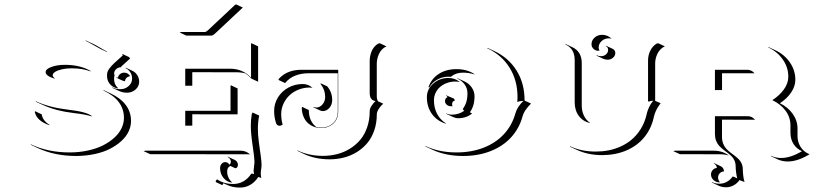

<svg xmlns="http://www.w3.org/2000/svg" viewBox="-20 -684 3684 869"><path d="M119.4 -30.8Q197.3 5.9 294.9 5.9Q338.6 5.9 377.8 -2.7Q417 -11.2 446.4 -26.1Q475.8 -41 497.4 -60.7Q519 -80.3 530 -103.4Q541 -126.5 541 -150.4Q541 -231 448 -274.4L449 -276.1L479 -262Q573 -218 573 -136.2Q573 -111.8 561.9 -88.5Q550.8 -65.2 528.9 -45.3Q507.1 -25.4 477.4 -10.3Q447.8 4.9 408.3 13.3Q368.9 21.7 325 22Q227.5 22 149.7 -14.4L119.6 -28.6ZM137.5 -177 138.7 -180.7 168.7 -166.5Q173.3 -137.9 204.1 -118.9L203.1 -117.2Q146.2 -137.2 137.5 -177ZM142.1 -223.6 142.6 -225.6Q202.6 -197.5 289.3 -187.5Q372.1 -178.2 396.2 -158.4L394.3 -157.5Q366 -166.3 319.1 -171.6Q232.4 -181.6 172.4 -209.7ZM186.5 -357.4Q186.5 -371.6 212.8 -381.1Q239 -390.6 274.4 -390.6Q342.3 -390.6 390.9 -362.5L389.4 -361.1Q352.3 -374.8 304.4 -374.8Q280.5 -374.8 260.7 -370.4Q241 -366 229.7 -358.8Q218.5 -351.6 218.5 -343.5Q218.5 -336.7 227.1 -330.1V-327.9Q186.5 -340.6 186.5 -357.4ZM367.2 -499.3 367.7 -501.2Q369.1 -500.5 370.8 -499.8L400.9 -485.8Q412.4 -480.5 435.1 -467Q457.8 -453.6 464.6 -450.7L463.4 -449Q462.4 -449.5 451.5 -454.6Q440.7 -459.7 434.3 -462.6Q427.2 -465.8 403.3 -479.9Q379.4 -493.9 367.2 -499.3ZM464.4 -340.6Q464.4 -350.8 466.2 -357.5Q468 -364.3 475.8 -374.9Q483.6 -385.5 497.2 -398.4Q510.7 -411.4 536.4 -433.8L533.2 -437.3L533.4 -439.9L563.7 -425.8L569.1 -419.4Q541.5 -395.3 527.6 -381.8L529.5 -379.9Q515.9 -379.9 506.2 -371.5Q496.6 -363 496.6 -351.3Q496.6 -346.7 498.8 -342.5L497.8 -340.6Q496.3 -334.7 496.3 -326.4Q496.3 -301.5 513.4 -286.1L515.1 -283.7Q492.2 -286.6 478.3 -302.4Q464.4 -318.1 464.4 -340.6ZM487.8 -288.8Q505.1 -280.3 524.4 -280.3Q546.4 -280.3 562.1 -294.3Q577.9 -308.3 577.9 -328.1Q577.9 -344 569.7 -356.8Q561.5 -369.6 548.3 -375.7L549.6 -377.4L579.6 -363.3Q593 -356.9 601.4 -343.6Q609.9 -330.3 609.9 -314Q609.9 -293.5 593.6 -278.9Q577.4 -264.4 554.4 -264.4Q535.9 -264.4 519 -272.2L488.8 -286.1ZM506.8 -332.5 507.3 -334.5Q510.5 -333 514.2 -332.5Q515.1 -342 523.3 -348.6Q531.5 -355.2 542.5 -355.2Q551 -355.2 558.1 -350.8Q565.2 -346.4 568.8 -339.1L566.9 -338.9Q557.9 -337.2 551.9 -330.8Q545.9 -324.5 545.9 -316.4Q542.2 -316.4 535.8 -318.8Q529.3 -321.3 523.8 -324Q518.3 -326.7 506.8 -332.5Z M793 -537.1 800 -539.1H907.2Q912.6 -539.1 922.6 -548.3L1043.9 -662.1L1048.8 -664.1L1078.9 -649.9L953.9 -532.7Q943.4 -522.9 937.3 -522.9H823ZM629.9 0 637.7 -2H1069.3Q1081.8 -2 1093 2.7Q1104.2 7.3 1112.3 15.6L1108.6 14.6Q1104.2 13.9 1099.4 14.2L659.9 13.9ZM818.4 -115.2V-182.6H1023.4V-295.9L1025.4 -297.9L1055.4 -283.7V-166.5L850.3 -166.7V-115.2ZM818.4 -295.9V-373H1020.5Q1049.3 -373 1072.5 -363.4Q1095.7 -353.8 1116.2 -333V-486.3L1118.2 -488.3L1148.2 -474.4V-314L1118.2 -328.1Q1104.7 -342.5 1090.8 -351.6Q1072.8 -356.9 1050.5 -356.9L850.3 -357.2V-295.9ZM956.1 135.5Q957.8 131.3 963.1 127.9Q992.2 148.7 1036.1 148.7Q1060.8 148.7 1081.8 136.6Q1102.8 124.5 1116.2 103.5Q1116.7 102.5 1117.7 102.1Q1118.7 101.6 1119.4 101.6H1120.1Q1124 101.6 1129.9 104.5Q1127.9 94.7 1127.9 87.9Q1127.9 83 1129.9 67.4Q1131.8 55.7 1131.8 48.1Q1131.8 31.5 1123.5 -24.4Q1115.2 -80.3 1115.2 -115.2Q1115.2 -142.3 1119.6 -167.5L1123 -174.8L1153.1 -160.9Q1147.2 -132.6 1147.2 -101.1Q1147.2 -74 1151.4 -41.6Q1155.5 -9.3 1159.7 18.4Q1163.8 46.1 1163.8 62Q1163.8 72 1162 82Q1160.2 92 1160.2 101.6Q1160.2 112.5 1162.8 122.1Q1161.1 120.8 1158.9 120.1Q1153.6 117.7 1150.6 117.4Q1148.4 117.4 1147.7 118.7Q1134.3 139.9 1112.9 152.5Q1091.6 165 1066.4 165Q1033.7 165 1009 153.6L991.7 145.5Q987.3 148.9 987.3 154.3L957.3 140.4ZM976.1 77.1Q976.1 65.7 982.9 57.7Q989.7 49.8 999.5 49.8Q1004.9 49.8 1010.3 52.6Q1015.6 55.4 1016.8 61.3Q1020.3 60.3 1022.6 56.6Q1024.9 53 1024.9 47.9Q1024.9 40.8 1020.6 35Q1016.4 29.3 1009.3 26.4L1011.5 25.4L1041.7 39.3Q1048.6 42.5 1052.7 48.6Q1056.9 54.7 1056.9 61.8Q1056.9 68.4 1053.5 73Q1050 77.6 1045.2 77.6L1022.7 67.1Q1016.1 69.6 1012.1 76Q1008.1 82.5 1008.1 91.3Q1008.1 106 1013.8 118.8Q1019.5 131.6 1029.3 140.4L1031.2 142.6Q1007.8 140.6 991.9 121.7Q976.1 102.8 976.1 77.1Z M1220.7 -181.6Q1220.7 -214.8 1237.9 -242.9Q1255.1 -271 1285 -287.4Q1314.9 -303.7 1350.6 -303.7Q1363 -303.7 1374.6 -299.1Q1386.2 -294.4 1394.5 -286.4L1390.9 -287.1Q1386.2 -287.8 1381.1 -287.8Q1355 -287.8 1331.2 -278.3Q1307.4 -268.8 1290.3 -252.7Q1273.2 -236.6 1262.9 -214.4Q1252.7 -192.1 1252.7 -167.7Q1252.7 -144.8 1258.5 -122.8L1259.8 -121.3Q1259.5 -121.1 1258.7 -120.4Q1257.8 -119.6 1257.3 -119.1Q1252 -114.7 1245.4 -114.7Q1239.7 -114.7 1235.6 -118Q1231.4 -121.3 1230 -125Q1220.7 -152.8 1220.7 -181.6ZM1240.2 -322.3 1242.9 -328.1Q1279.5 -368.2 1344.7 -368.2Q1476.1 -368.2 1508.8 -368.2H1510.7V-366.2V-180.7Q1510.7 -144.5 1488.2 -124.5Q1465.6 -104.5 1433.6 -104.5Q1416.5 -104.5 1401.2 -110.2Q1386 -116 1373.7 -127Q1361.3 -137.9 1353.9 -155.8Q1346.4 -173.6 1345.7 -196L1347.7 -200.2L1377.7 -186Q1377.7 -159.7 1386.7 -140.3Q1395.8 -120.8 1411.6 -109.1Q1422.1 -106.4 1433.6 -106.4Q1465.1 -106.4 1486.9 -125.9Q1508.8 -145.3 1508.8 -180.7V-352.3H1374.8Q1343.3 -352.3 1316.2 -341.7Q1289.1 -331.1 1270.3 -308.1ZM1325.7 -3.4Q1378.2 21.5 1441.4 21.5Q1474.9 21.5 1505.9 13.5Q1536.9 5.6 1563.7 -11Q1590.6 -27.6 1610.5 -51.1Q1630.4 -74.7 1641.8 -108Q1653.3 -141.4 1653.3 -180.7Q1653.3 -192.6 1662 -205.6Q1670.7 -218.5 1679.7 -226.8Q1666.7 -228.3 1660 -237.2Q1653.3 -246.1 1653.3 -263.7V-410.2Q1653.3 -419.4 1655.3 -429.4Q1657.2 -439.5 1661.3 -450.2Q1665.3 -460.9 1673 -470.5Q1680.7 -480 1690.9 -486.3L1699.2 -488.3L1729.2 -474.1Q1717.8 -469.2 1709 -460.1Q1700.2 -450.9 1695.2 -439.8Q1690.2 -428.7 1687.7 -417.6Q1685.3 -406.5 1685.3 -396V-249.5Q1685.3 -234.1 1690.9 -225.6L1714.6 -214.6Q1703.6 -205.6 1694.6 -191.8Q1685.5 -178 1685.5 -167Q1685.5 -127.4 1674 -93.9Q1662.4 -60.3 1642.3 -36.4Q1622.3 -12.5 1595.1 4.3Q1567.9 21 1536.6 29.1Q1505.4 37.1 1471.7 37.1Q1408 37.1 1356.4 13.2L1326.4 -1ZM1398.4 -198 1399.2 -200Q1405 -197.3 1411.6 -197.3Q1427.5 -197.3 1439.6 -211.4Q1451.7 -225.6 1451.7 -245.1Q1451.7 -277.3 1431.9 -302.7L1430.4 -307.4L1460.7 -293.5Q1483.6 -266.6 1483.6 -231.2Q1483.6 -210.7 1471.1 -196Q1458.5 -181.4 1441.7 -181.2Q1434.8 -181.2 1428.7 -184.1Z M1905.5 -23.2Q1967 5.9 2045.9 5.9Q2113.8 5.9 2168.9 -15.6Q2224.1 -37.1 2260.9 -76.9Q2297.6 -116.7 2312.7 -170.7Q2317.4 -186.8 2325.9 -199.8Q2334.5 -212.9 2348.9 -227.5Q2331.8 -227.1 2321.5 -222.2Q2322.3 -230.5 2322.3 -244.1Q2322.3 -320.6 2286.1 -378.1Q2250 -435.5 2185.1 -465.8L2186.3 -467.3L2216.3 -453.4Q2281.5 -422.9 2317.9 -364.9Q2354.2 -306.9 2354.2 -230.2V-229L2383.5 -215.3Q2368.2 -200 2358.8 -186.3Q2349.4 -172.6 2344.7 -156Q2329.6 -101.6 2292.5 -61.5Q2255.4 -21.5 2199.7 0.2Q2144 22 2075.9 22Q1997.6 22 1935.8 -6.8L1905.8 -21ZM1912.1 -244.1Q1912.1 -280.3 1940.8 -305.7Q1969.5 -331.1 2009.8 -331.1Q2039.3 -331.1 2061 -312.7L2057.4 -313.2Q2048.8 -315.2 2039.8 -314.9Q2021.7 -314.9 2004.5 -309Q1987.3 -303 1973.9 -292.2Q1960.4 -281.5 1952.3 -265.3Q1944.1 -249 1944.1 -230Q1944.1 -196 1958 -169.3Q1971.9 -142.6 1997.3 -126.2L1999 -123.8Q1958.5 -136 1935.3 -167.7Q1912.1 -199.5 1912.1 -244.1ZM1919.4 -289.8Q1932.4 -327.6 1965.8 -349.4Q1999.3 -371.1 2045.9 -371.1Q2095 -371.1 2129.2 -347.4L2124.8 -347.9Q2102.3 -355 2075.9 -355.2Q2043.2 -355.2 2022.9 -338.1L2020.8 -336.4Q2015.4 -336.9 2009.8 -336.9Q1982.4 -336.9 1959 -323.6Q1935.5 -310.3 1922.9 -288.1Q1922.1 -288.3 1919.4 -289.8ZM1994.1 -226.6Q1994.1 -231.9 1996.9 -237.3Q1999.8 -242.7 2005.6 -243.9Q2004.4 -248.5 1998.8 -250.7L1999.8 -252.4L2032.2 -238.8Q2038.1 -236.1 2037.8 -229V-228Q2033 -228 2029.5 -223.5Q2026.1 -219 2026.1 -212.4Q2026.1 -208.7 2027.6 -205.3L2028.1 -203.4Q2024.9 -203.1 2021.5 -203.1Q2009.8 -203.1 2002 -210Q1994.1 -216.8 1994.1 -226.6ZM1999 -171.4Q2010.7 -165 2024.4 -165Q2057.4 -165 2081.8 -183.1Q2077.6 -184.8 2074.2 -190.2Q2085.4 -205.6 2090.6 -222.5Q2095.7 -239.5 2095.7 -262.7Q2095.7 -283.7 2083.3 -301.3Q2070.8 -318.8 2050 -328.4L2051.3 -329.8L2081.5 -315.9Q2102.5 -306.2 2115.1 -288.1Q2127.7 -270 2127.7 -248.5Q2127.7 -203.9 2106.7 -176L2116.7 -170.2Q2090.3 -148.9 2054.4 -148.9Q2042 -148.9 2030.8 -154.3L2000.7 -168.2Z M2538.3 -483.2 2540.8 -484.4 2570.8 -470.2Q2613 -450.4 2613 -397.9V-206.8Q2613 -181.6 2622.3 -161.7Q2631.6 -141.8 2648.7 -129.4L2651.4 -126.7Q2618.9 -134 2600 -159.1Q2581.1 -184.1 2581.1 -220.7V-412.1Q2581.1 -464.1 2538.3 -483.2ZM2559.8 -20 2560.5 -22Q2611.6 2 2675.8 2Q2736.3 2 2785.2 -19.2Q2834 -40.3 2865.2 -79.2Q2896.5 -118.2 2907.7 -170.9Q2910.2 -182.1 2917.6 -198.6Q2925 -215.1 2936 -227.5Q2934.6 -227.8 2933.6 -228Q2929.9 -228 2924.8 -226.3Q2919.7 -224.6 2913.1 -224.6V-410.2Q2913.1 -433.6 2923.1 -454.3Q2933.1 -475.1 2951.2 -486.3L2959 -488.3L2989 -474.4Q2977.5 -469 2968.9 -460Q2960.2 -450.9 2955.2 -440.2Q2950.2 -429.4 2947.8 -418.6Q2945.3 -407.7 2945.3 -396.5V-227.5L2970 -217L2961.7 -204.8Q2953.6 -193.6 2947.6 -179.8Q2941.7 -166 2939.7 -156.2Q2928.7 -103.3 2897 -64Q2865.2 -24.7 2816 -3.4Q2766.8 17.8 2705.8 18.1Q2641.4 18.1 2589.8 -6.1ZM2657.2 -483.4Q2657.2 -501.5 2671.3 -513.9Q2685.3 -526.4 2705.1 -526.4Q2729.7 -526.4 2748.3 -508.8L2744.4 -509.8Q2739.7 -510.5 2735.1 -510.5Q2716.3 -510.5 2702.9 -498Q2689.5 -485.6 2689.5 -468.8Q2689.5 -463.1 2692.6 -456.8L2694.1 -455.1Q2690.7 -454.3 2687 -454.3Q2675 -454.3 2666.1 -463Q2657.2 -471.7 2657.2 -483.4ZM2679.9 -432.1 2680.4 -434.1Q2689.7 -429.7 2700 -429.7Q2713.6 -429.7 2723 -438Q2732.4 -446.3 2732.4 -458Q2732.4 -470.7 2721.7 -475.3L2722.7 -477.1L2752.7 -463.1Q2758.3 -460.7 2761.6 -455.6Q2764.9 -450.4 2764.9 -444.3Q2764.9 -431.6 2754.6 -422.7Q2744.4 -413.8 2730 -413.8Q2719.5 -413.8 2710 -418.2Z M3027.3 0 3034.7 -2H3211.4Q3230.7 -2 3248 3.8Q3265.4 9.5 3278.3 20L3272.7 18.3Q3257.6 14.2 3241.5 14.2L3057.4 13.9ZM3198 105.5Q3198 94.5 3205.4 85.8Q3212.9 77.1 3224.6 76.2Q3224.1 69.3 3220.3 63.8Q3216.6 58.3 3210.4 55.7L3211.9 54.2L3242.2 68.4Q3249 71.5 3252.9 77.9Q3256.8 84.2 3256.8 92Q3245.6 92 3237.8 100.1Q3230 108.2 3230 119.6Q3230 130.6 3237.3 139.6L3237.5 141.6Q3221.2 141.6 3209.6 131Q3198 120.4 3198 105.5ZM3201.9 142.1 3202.1 140.1Q3217.5 147.5 3236.3 147.5Q3254.2 147.5 3269.9 138.8Q3285.6 130.1 3295.9 115Q3300.5 115 3307.1 118.7Q3313.7 122.3 3316.9 123.3Q3313.7 112.8 3311.6 95.8Q3309.6 78.9 3309.6 69.3Q3309.6 54.7 3304.4 43Q3299.3 31.2 3291 23.1Q3282.7 14.9 3272.7 7.4Q3262.7 0 3252.7 -7.8Q3242.7 -15.6 3234.4 -24.8Q3226.1 -33.9 3220.9 -47.5Q3215.8 -61 3215.8 -78.1V-158.2H3364.3Q3383.3 -158.2 3397.7 -141.8Q3395 -142.1 3392.3 -142.1L3247.8 -142.3V-64Q3247.8 -47.4 3253.1 -33.9Q3258.3 -20.5 3266.6 -11.5Q3274.9 -2.4 3284.9 5.4Q3294.9 13.2 3304.9 20.6Q3314.9 28.1 3323.2 36.4Q3331.5 44.7 3336.8 56.6Q3342 68.6 3342 83.3Q3342 94.7 3344.1 112.3Q3346.2 129.9 3349.9 139.6Q3335.9 135 3327.1 130.9Q3316.7 146 3300.5 154.8Q3284.4 163.6 3265.9 163.6Q3247.6 163.6 3231.9 156.2ZM3215.8 -276.4V-368.2H3362.3Q3372.1 -368.2 3380.7 -363.8Q3389.4 -359.4 3395.3 -351.8L3392.3 -352.3L3248 -352.5V-276.4ZM3456.8 -469.5 3458.3 -470.9 3488.5 -457Q3530 -437.7 3554.9 -401.7Q3579.8 -365.7 3579.8 -323Q3579.8 -293.7 3560.7 -265.4Q3541.5 -237.1 3509.8 -216.8Q3546.1 -199.2 3567.9 -168.7Q3589.6 -138.2 3589.6 -102.1V-68.8Q3589.6 -42 3602.5 -20.6Q3615.5 0.7 3638.2 11.5L3644.3 13.9Q3590.8 46.9 3545.2 46.9Q3520.5 46.9 3500 37.4L3469.7 23.2L3469.2 20.8Q3490 31 3515.1 31Q3558.8 31 3609.9 0.2Q3585.4 -10.3 3571.5 -32.3Q3557.6 -54.4 3557.6 -83V-116.2Q3557.6 -152.6 3535.8 -182.5Q3513.9 -212.4 3475.6 -230.7Q3507.6 -251.2 3527.7 -278.9Q3547.9 -306.6 3547.9 -336.9Q3547.9 -379.4 3522.9 -414.9Q3498 -450.4 3456.8 -469.5Z"/></svg>

Font: AgreloyOut1
Style: Medium
Weight: 400
Designer: gluk
Foundry: gluk
Version: Version 0.27